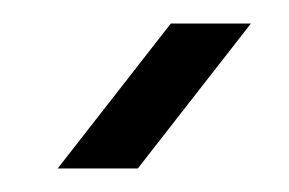

<svg xmlns="http://www.w3.org/2000/svg" viewBox="-20 -900 245 163"><path d="M29 -757 125 -880H193L97 -757Z"/></svg>

Font: MuseoModerno Thin Light
Style: Regular
Weight: 300
Version: Version 1.003